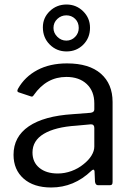

<svg xmlns="http://www.w3.org/2000/svg" viewBox="-20 -821 588 851"><path d="M385 -64Q308 10 207 10Q129 10 84.5 -29.5Q40 -69 40 -135Q40 -215 107.5 -261Q175 -307 303 -315L381 -321Q398 -323 398 -336V-363Q398 -417 364.5 -448.5Q331 -480 274 -480Q186 -480 130 -400Q127 -395 124 -393.5Q121 -392 116 -394L62 -412Q57 -414 57 -419Q57 -422 60 -428Q90 -481 145.5 -510.5Q201 -540 277 -540Q375 -540 427 -494.5Q479 -449 479 -369V-15Q479 -6 476 -3Q473 0 465 0H415Q403 0 401 -16L399 -62Q398 -69 394 -69Q390 -69 385 -64ZM398 -254Q398 -270 383 -270L318 -264Q225 -258 174.5 -228Q124 -198 124 -145Q124 -102 154.5 -77Q185 -52 236 -52Q267 -52 297 -63Q327 -74 350 -93Q373 -111 385.5 -131.5Q398 -152 398 -171ZM379 -698Q379 -653 349 -623Q319 -593 275 -593Q231 -593 200.5 -623.5Q170 -654 170 -700Q170 -742 200.5 -771.5Q231 -801 275 -801Q318 -801 348.5 -771Q379 -741 379 -698ZM329 -697Q329 -722 313 -737.5Q297 -753 274 -753Q251 -753 234 -737Q217 -721 217 -697Q217 -675 234 -658Q251 -641 274 -641Q297 -641 313 -657.5Q329 -674 329 -697Z"/></svg>

Font: Libre Franklin
Style: Regular
Weight: 400
Designer: Pablo Impallari, Rodrigo Fuenzalida
Foundry: Impallari Type
Version: Version 1.001; ttfautohint (v1.4.1)